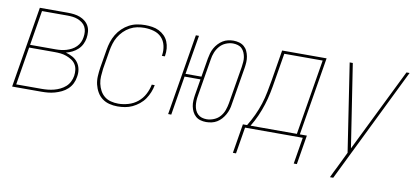

<svg xmlns="http://www.w3.org/2000/svg" viewBox="-69 -763 2637 1212"><g transform="rotate(10 1250.0 -156.5)"><path d="M16 0 102 -520H282Q302 -520 322 -517.5Q342 -515 360 -508Q378 -501 393 -489Q408 -477 417 -460Q426 -443 427.5 -423Q429 -403 426 -383Q423 -363 413.5 -343.5Q404 -324 388 -309Q372 -294 352.5 -284.5Q333 -275 313 -270Q336 -264 357 -252.5Q378 -241 391.5 -222.5Q405 -204 409.5 -180Q414 -156 409 -131Q406 -109 396 -88.5Q386 -68 369 -52Q352 -36 331 -26Q310 -16 288.5 -10Q267 -4 245.5 -2Q224 0 203 0ZM82 -279H246Q263 -279 280.5 -281Q298 -283 314.5 -288Q331 -293 347 -301.5Q363 -310 376 -323Q389 -336 396.5 -352.5Q404 -369 406 -385Q409 -403 407.5 -420Q406 -437 398.5 -451.5Q391 -466 377.5 -476Q364 -486 348.5 -492Q333 -498 316 -500Q299 -502 282 -502H119ZM39 -18H203Q222 -18 241.5 -20Q261 -22 280.5 -27Q300 -32 318.5 -41Q337 -50 352.5 -63.5Q368 -77 377.5 -96Q387 -115 390 -134Q393 -154 390.5 -173.5Q388 -193 378 -208.5Q368 -224 352 -234Q336 -244 318 -250.5Q300 -257 281 -259Q262 -261 242 -261H79Z M692 8Q665 8 639.5 1.5Q614 -5 594 -20Q574 -35 561 -57.5Q548 -80 542 -105.5Q536 -131 537.5 -158.5Q539 -186 543 -213L563 -333Q567 -358 575 -383Q583 -408 597 -431.5Q611 -455 631 -474Q651 -493 674.5 -505.5Q698 -518 724 -523Q750 -528 776 -528Q799 -528 822 -524.5Q845 -521 865 -511Q885 -501 900.5 -485.5Q916 -470 924.5 -449.5Q933 -429 935 -406Q937 -383 933 -359L932 -355H913L914 -359Q919 -390 912 -420.5Q905 -451 885 -472Q865 -493 835.5 -501.5Q806 -510 774 -510Q751 -510 728 -505.5Q705 -501 683 -489Q661 -477 643 -459Q625 -441 612.5 -420Q600 -399 593 -376Q586 -353 582 -330L562 -210Q559 -186 557.5 -161.5Q556 -137 561 -114Q566 -91 577 -70.5Q588 -50 605.5 -36Q623 -22 646 -16Q669 -10 694 -10Q725 -10 758 -19.5Q791 -29 817.5 -50.5Q844 -72 860 -102.5Q876 -133 882 -165H901Q897 -142 887.5 -118.5Q878 -95 864 -74.5Q850 -54 829.5 -37.5Q809 -21 786.5 -10.5Q764 0 740 4Q716 8 692 8Z M1260 8Q1241 8 1223.5 3Q1206 -2 1193 -13.5Q1180 -25 1172 -41Q1164 -57 1160.5 -75Q1157 -93 1158 -111.5Q1159 -130 1162 -149L1179 -251H1077L1036 0H1016L1102 -520H1122L1080 -269H1182L1202 -389Q1205 -406 1210 -423.5Q1215 -441 1224 -457Q1233 -473 1246 -487Q1259 -501 1274.5 -510.5Q1290 -520 1307.5 -524Q1325 -528 1342 -528Q1361 -528 1379 -523Q1397 -518 1410.5 -506.5Q1424 -495 1431.5 -479Q1439 -463 1442.5 -445Q1446 -427 1445 -408.5Q1444 -390 1441 -371L1401 -131Q1399 -114 1393.5 -96.5Q1388 -79 1379 -63Q1370 -47 1357.5 -33Q1345 -19 1329.5 -9.5Q1314 0 1296 4Q1278 8 1260 8ZM1260 -10Q1283 -10 1306.5 -19.5Q1330 -29 1346 -47.5Q1362 -66 1370 -88.5Q1378 -111 1382 -134L1422 -374Q1424 -390 1425.5 -406Q1427 -422 1424.5 -437Q1422 -452 1416 -466Q1410 -480 1399.5 -490.5Q1389 -501 1373.5 -505.5Q1358 -510 1342 -510Q1320 -510 1297 -500.5Q1274 -491 1258 -472.5Q1242 -454 1233 -431.5Q1224 -409 1221 -386L1181 -146Q1178 -130 1177.5 -114Q1177 -98 1179 -83Q1181 -68 1187 -54Q1193 -40 1204 -29.5Q1215 -19 1229.5 -14.5Q1244 -10 1260 -10Z M1461 170 1492 -18H1519Q1541 -54 1558.5 -91.5Q1576 -129 1588.5 -168Q1601 -207 1608.5 -246.5Q1616 -286 1623 -325L1655 -520H1940L1857 -18H1902L1871 170H1851L1879 0H1509L1481 170ZM1541 -18H1838L1918 -502H1672L1642 -322Q1636 -283 1628 -244Q1620 -205 1608 -167Q1596 -129 1579.5 -91.5Q1563 -54 1541 -18Z M2091 215Q2099 197 2108 179Q2117 161 2126 143L2174 44L2088 -520H2108L2190 13L2452 -520H2472L2112 215Z"/></g></svg>

Font: Iosevka Thin Oblique
Style: Regular
Weight: 100
Italic angle: -9°
Monospace: yes
Designer: Belleve Invis
Foundry: Belleve Invis
Version: Version 32.5.0; ttfautohint (v1.8.4)